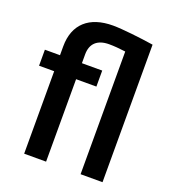

<svg xmlns="http://www.w3.org/2000/svg" viewBox="-138 -864 868 968"><g transform="rotate(20 296.0 -380.0)"><path d="M219.7 -442.4H328.6V-528.3H219.7V-575.7C219.7 -633.8 253.9 -665 316.4 -665C342.3 -665 372.1 -662.6 404.8 -658.2V0H522.5V-737.8C454.1 -748.5 352.5 -760.3 302.7 -760.3C175.3 -760.3 102.1 -694.8 102.1 -575.7V-528.3H21V-442.4H102.1V0H219.7Z"/></g></svg>

Font: Vazirmatn Medium
Style: Regular
Weight: 500
Designer: Saber Rastikerdar
Foundry: Saber Rastikerdar
Version: Version 33.003